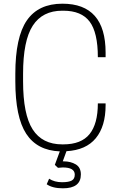

<svg xmlns="http://www.w3.org/2000/svg" viewBox="-20 -810 647 1040"><path d="M233 188 246 158Q275 177 316 177Q352 177 368.5 168Q385 159 385 136Q385 97 320 97L294 99L277 83L304 10Q181 5 122 -85.5Q63 -176 63 -370V-410Q63 -609 125.5 -699.5Q188 -790 318 -790Q552 -790 552 -525V-500H510Q510 -634 465.5 -693Q421 -752 323 -752H317Q210 -752 157.5 -671Q105 -590 105 -410V-370Q105 -190 157 -109Q209 -28 317 -28H323Q420 -28 465 -83.5Q510 -139 510 -250H552V-240Q552 -126 499 -61.5Q446 3 340 9L320 64H325Q363 64 390.5 80.5Q418 97 418 135Q418 210 321 210Q264 210 233 188Z"/></svg>

Font: Cooper Hewitt
Style: Light
Weight: 703
Designer: Village Type and Design LLC
Foundry: Cooper Hewitt Smithsonian Design Museum
Version: 1.000